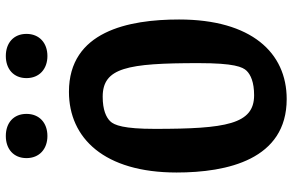

<svg xmlns="http://www.w3.org/2000/svg" viewBox="-193 -803 1006 660"><g transform="rotate(-90 310.0 -473.0)"><path d="M299.5 9.5C459 9.5 573 -112 573 -360.5C573 -535 532 -739 324.5 -739C165 -739 47 -617.5 47 -369C47 -194.5 91.5 9.5 299.5 9.5ZM96.5 -885C96.5 -841 127.5 -813 172.5 -813C218 -813 248.5 -841 248.5 -885C248.5 -929 218 -956 172.5 -956C127.5 -956 96.5 -929 96.5 -885ZM197 -444C197 -550 209.5 -583.5 223.5 -597.5C237 -611 262 -623 307.5 -623C407 -623 423 -539 423 -293.5C423 -171 410 -142 396.5 -128C383 -114.5 358 -102.5 312.5 -102.5C213 -102.5 197 -199 197 -444ZM371.5 -885C371.5 -841 402.5 -813 447.5 -813C492.5 -813 523.5 -841 523.5 -885C523.5 -929 492.5 -956 447.5 -956C402.5 -956 371.5 -929 371.5 -885Z"/></g></svg>

Font: Monaspace Argon
Style: Bold
Weight: 700
Designer: Riley Cran & the Lettermatic Team
Foundry: Lettermatic
Version: Version 1.000 (Monaspace Argon)